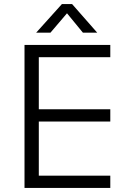

<svg xmlns="http://www.w3.org/2000/svg" viewBox="-20 -920 640 940"><path d="M100 -700V0H520V-60H170V-325H520V-385H170V-640H520V-700ZM333 -900H283L157 -760H227L308 -855L386 -760H456Z"/></svg>

Font: Gully Light
Style: Regular
Weight: 300
Designer: jaikishan Patel
Foundry: MagicType
Version: Version 1.000;Glyphs 3.2 (3242)